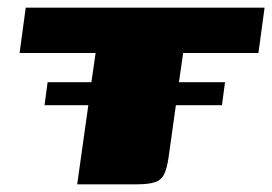

<svg xmlns="http://www.w3.org/2000/svg" viewBox="-20 -480 709 500"><path d="M104 -266H218L229 -342H31L47 -460H669L653 -342H457L446 -266H566L558 -206H438L419 -70Q415 -42 407.5 -26.5Q400 -11 383.5 -5.5Q367 0 335 0H181L210 -206H96Z"/></svg>

Font: Genos Black
Style: Italic
Weight: 900
Italic angle: -8°
Version: Version 1.010